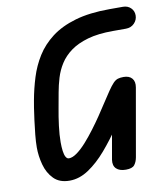

<svg xmlns="http://www.w3.org/2000/svg" viewBox="-86 -844 800 921"><g transform="rotate(-10 314.0 -383.5)"><path d="M179 5Q130 5 102 -23.5Q74 -52 62.5 -94.5Q51 -137 51 -179Q51 -206 54.5 -241Q58 -276 62.5 -310Q67 -344 71 -370Q75 -396 77 -405Q87 -460 103.5 -513Q120 -566 149 -612.5Q178 -659 225 -695Q272 -731 342 -751.5Q412 -772 510 -772H575Q598 -772 613 -757.5Q628 -743 628 -721Q628 -699 612 -682.5Q596 -666 571 -666H508Q435 -666 384.5 -651.5Q334 -637 300.5 -612.5Q267 -588 247 -556.5Q227 -525 216.5 -490Q206 -455 200 -421Q195 -391 187 -349Q179 -307 173.5 -263Q168 -219 168 -184Q168 -160 170.5 -141Q173 -122 179 -111.5Q185 -101 194 -101Q212 -101 234.5 -117.5Q257 -134 280.5 -160.5Q304 -187 326.5 -217Q349 -247 368 -275Q387 -303 399 -322Q425 -362 441 -385.5Q457 -409 468.5 -421Q480 -433 491.5 -436.5Q503 -440 520 -440L508 -315Q477 -265 439.5 -209.5Q402 -154 360 -105Q318 -56 272.5 -25.5Q227 5 179 5ZM454 0Q423 0 407.5 -15Q392 -30 396 -58L454 -388Q456 -402 470.5 -421Q485 -440 519 -440Q547 -440 560.5 -424Q574 -408 569 -380L511 -50Q507 -28 496 -14Q485 0 454 0Z"/></g></svg>

Font: Edu QLD Beginner
Style: Bold
Weight: 700
Designer: Tina and Corey Anderson
Foundry: Google for Education
Version: Version 1.003